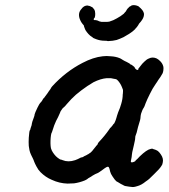

<svg xmlns="http://www.w3.org/2000/svg" viewBox="-20 -698 662 754"><path d="M383 -477Q398 -479 415 -477Q434 -476 449 -470Q452 -469 453.5 -468Q455 -467 458.5 -465Q462 -463 462.5 -462.5Q463 -462 469.5 -458.5Q476 -455 477 -455Q480 -454 488 -449Q492 -445 494 -444L496 -443L495 -445L493 -447L495 -445Q510 -434 510 -432L509 -433V-431Q510 -431 511 -429Q519 -420 523 -425Q525 -427 523 -427Q522 -427 524.5 -429.5Q527 -432 531 -438Q539 -449 547 -456Q556 -465 564 -468Q572 -472 579 -472Q587 -472 594 -469Q601 -466 609 -458Q618 -449 621 -438Q622 -435 622 -429Q622 -419 619 -411Q611 -396 601 -383Q599 -380 597 -376.5Q595 -373 592.5 -370Q590 -367 586 -360Q582 -353 579 -349Q577 -344 568 -328Q558 -308 552 -293Q547 -278 544 -274Q542 -272 539 -265Q533 -252 532 -240Q532 -234 530 -226Q526 -213 522 -199Q516 -172 513 -167Q511 -163 511 -157Q511 -151 509 -143Q507 -135 506 -129Q505 -123 503 -116Q501 -109 499.5 -101Q498 -93 498 -91Q498 -89 497 -81.5Q496 -74 495 -71Q490 -56 505 -62Q512 -65 512 -66Q511 -67 515 -70Q519 -73 529 -84Q556 -110 571 -113Q579 -115 579 -114Q579 -113 585.5 -111.5Q592 -110 600 -105Q607 -99 612 -91Q623 -75 619 -59Q618 -51 613 -45Q607 -35 585 -14Q571 0 566 4.5Q561 9 552 15Q535 29 519 33Q504 38 496 36Q494 36 487 35Q468 33 464 29Q463 29 455 24.5Q447 20 443.5 17.5Q440 15 437 14Q431 9 422 -5Q418 -12 416 -15Q412 -24 410 -35Q408 -42 405 -43Q403 -44 398 -41.5Q393 -39 384 -32Q369 -21 365 -19Q354 -15 343 -8Q340 -6 338 -4.5Q336 -3 331 -0.5Q326 2 323 5Q319 8 312 11Q292 19 271 22Q257 23 245 23Q213 22 183 8Q159 -2 139 -22Q128 -34 127 -38Q126 -39 122.5 -45.5Q119 -52 117.5 -55.5Q116 -59 114.5 -62.5Q113 -66 111.5 -70.5Q110 -75 108.5 -77Q107 -79 106 -82Q105 -85 104 -86Q103 -87 101 -92.5Q99 -98 98 -100Q96 -104 93 -125Q92 -140 93 -157Q95 -183 97 -186Q99 -187 100 -194Q101 -198 102 -200Q105 -207 105 -212Q105 -216 113 -237Q116 -245 116 -249Q117 -254 127 -275Q135 -291 138 -294Q141 -296 145.5 -303Q150 -310 150 -311Q152 -311 157 -319Q161 -324 166 -331Q172 -339 172 -340Q172 -340 175 -344Q180 -350 180 -351H179L185 -359Q238 -417 304 -451Q346 -473 383 -477ZM425 -389Q414 -392 408 -391Q406 -391 399 -391Q375 -389 347 -375Q335 -368 323 -360Q298 -343 278 -326Q260 -310 243 -290Q233 -278 230 -276Q226 -274 218 -261Q216 -257 215 -253.5Q214 -250 208 -238Q200 -224 193 -206Q189 -194 185 -182Q184 -178 182 -175Q180 -169 179 -157Q177 -132 180 -116Q183 -106 188 -99Q189 -97 193 -92Q199 -84 207 -78Q216 -71 220 -71Q222 -71 226 -69Q248 -60 275 -69Q286 -73 295 -78Q298 -80 299 -80Q301 -79 307 -82Q309 -84 309.5 -84Q310 -84 316 -87Q318 -88 322 -90Q324 -91 324 -91.5Q324 -92 325 -92Q326 -92 326.5 -92.5Q327 -93 330 -95Q336 -98 342 -105Q347 -111 347.5 -112Q348 -113 350 -115Q352 -117 351.5 -117Q351 -117 354 -120Q357 -123 356.5 -123.5Q356 -124 360 -127Q366 -134 364 -134Q363 -134 369 -141Q391 -164 409 -190L413 -196Q414 -196 415.5 -197.5Q417 -199 419 -202Q421 -205 422 -205.5Q423 -206 425 -210L427 -212L429 -214Q430 -217 430.5 -217.5Q431 -218 431.5 -219.5Q432 -221 433 -223Q434 -225 434 -225.5Q434 -226 435 -228.5Q436 -231 436.5 -233Q437 -235 438 -238Q439 -241 439.5 -243.5Q440 -246 444 -257Q452 -275 456 -290Q462 -310 462 -327Q462 -330 462.5 -330Q463 -330 463 -338V-345L460 -353Q457 -361 453 -368Q443 -384 436 -387Q433 -388 425 -389ZM547 -642V-643Q547 -642 547 -641ZM546 -646Q547 -646 546 -645ZM498 -677Q507 -679 517 -676Q521 -675 523.5 -673.5Q526 -672 532.5 -665.5Q539 -659 541.5 -654.5Q544 -650 545 -646Q546 -642 545 -637Q544 -627 533 -613Q529 -608 526 -605Q524 -600 517 -591Q513 -587 513 -587Q513 -585 504 -577.5Q495 -570 487 -565Q476 -558 465 -552Q450 -545 438 -541Q421 -537 409 -537Q402 -536 402 -537Q401 -538 391 -538Q374 -538 358 -544Q344 -549 344 -551Q344 -551 340.5 -553.5Q337 -556 334 -558Q327 -564 321 -572Q314 -581 313 -586Q313 -587 311.5 -590Q310 -593 310 -594Q310 -599 305 -603Q304 -604 300.5 -609Q297 -614 297 -615Q297 -615 296 -617Q295 -619 293 -624Q285 -647 300 -663Q304 -669 309 -672Q312 -673 312 -674Q312 -674 317 -675.5Q322 -677 322.5 -676.5Q323 -676 327 -675.5Q331 -675 332 -674.5Q333 -674 334.5 -673.5Q336 -673 337.5 -672Q339 -671 339 -671Q343 -671 350 -661Q354 -654 354 -644Q354 -635 352.5 -631Q351 -627 351 -627Q348 -627 348 -621Q348 -620 350 -619Q353 -619 354 -620Q354 -620 355 -619Q356 -618 358 -618.5Q360 -619 360 -618.5Q360 -618 361 -618Q362 -618 364 -617Q368 -614 379 -612Q383 -612 393 -612Q403 -612 409 -613Q426 -618 439 -626Q454 -634 466 -644Q468 -646 468.5 -647Q469 -648 471.5 -650.5Q474 -653 474 -653Q474 -654 478 -660Q482 -666 484 -667Q486 -668 485.5 -668.5Q485 -669 487.5 -671Q490 -673 493 -674L496 -676Z"/></svg>

Font: TT2020 Style E
Style: Italic
Weight: 400
Italic angle: -15°
Version: Version 0.2.000